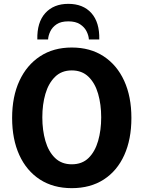

<svg xmlns="http://www.w3.org/2000/svg" viewBox="-20 -958 822 998"><path d="M663 -345Q663 -456 625.5 -538Q588 -620 518.5 -665.5Q449 -711 353 -711Q258 -711 188.5 -665.5Q119 -620 81 -538Q43 -456 43 -345Q43 -234 80.5 -152Q118 -70 187.5 -25Q257 20 353 20Q450 20 519.5 -25Q589 -70 626 -152Q663 -234 663 -345ZM506 -348Q506 -281 490 -225.5Q474 -170 440.5 -137Q407 -104 353 -104Q300 -104 266 -137Q232 -170 216 -225.5Q200 -281 200 -348Q200 -415 216 -470Q232 -525 266 -558.5Q300 -592 353 -592Q406 -592 440 -559Q474 -526 490 -470.5Q506 -415 506 -348ZM335 -938Q259 -938 215.5 -890Q172 -842 174 -753H230Q231 -773 241.5 -795Q252 -817 274.5 -832Q297 -847 335 -847Q373 -847 396 -832Q419 -817 430 -795Q441 -773 442 -753H496Q498 -842 455 -890Q412 -938 335 -938Z"/></svg>

Font: Repo Bold
Style: Bold
Weight: 700
Designer: Stefan Peev
Foundry: Context Ltd
Version: Version 1.502